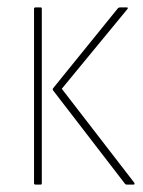

<svg xmlns="http://www.w3.org/2000/svg" viewBox="-20 -499 387 519"><path d="M322 0Q320 0 318 -2L124 -254Q121 -257 124 -261L299 -477Q302 -479 304 -479H322Q328 -479 324 -474L147 -259L343 -5Q344 -3 343.5 -1.5Q343 0 341 0ZM76 0Q72 0 72 -4V-475Q72 -479 76 -479H90Q93 -479 93 -475V-4Q93 0 90 0Z"/></svg>

Font: Sofia Sans Condensed Thin
Style: Regular
Weight: 250
Version: Version 4.100